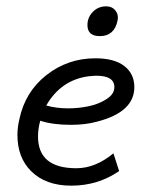

<svg xmlns="http://www.w3.org/2000/svg" viewBox="-20 -578 456 606"><path d="M404 -303Q404 -224 286 -194Q250 -184 204 -184Q146 -184 107 -197Q100 -172 100 -147Q100 -47 221 -47Q281 -47 338 -94L356 -38Q289 8 205 8Q124 8 78 -38Q35 -81 35 -152Q35 -176 41 -201Q59 -288 126.5 -341Q194 -394 281 -394Q341 -394 372.5 -369.5Q404 -345 404 -303ZM284 -339Q276 -339 258 -337Q172 -325 126 -245Q158 -236 195 -236Q227 -236 259 -242.5Q291 -249 316 -265Q341 -281 341 -303Q341 -339 284 -339ZM351 -513Q341 -464 295 -464Q256 -464 256 -499Q256 -523 273 -540.5Q290 -558 315 -558Q334 -558 344.5 -544.5Q355 -531 351 -513Z"/></svg>

Font: GFS Neohellenic Rg
Style: Italic
Weight: 400
Italic angle: -12°
Designer: Takis Katsoulidis and George D. Matthiopoulos
Foundry: Takis Katsoulidis and George D. Matthiopoulos
Version: Version 1.0